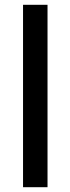

<svg xmlns="http://www.w3.org/2000/svg" viewBox="-20 -780 293 800"><path d="M178 0V-760H76V0Z"/></svg>

Font: Noto Sans Gujarati SemiCondensed Medium
Style: Regular
Weight: 500
Width: 4
Designer: Jelle Bosma - Monotype Design Team, Universal Thirst
Foundry: Monotype Imaging Inc.
Version: Version 2.106